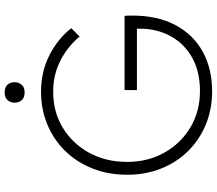

<svg xmlns="http://www.w3.org/2000/svg" viewBox="-72 -830 912 807"><g transform="rotate(-90 383.5 -426.0)"><path d="M403 10Q328 10 264 -16.5Q200 -43 152.5 -91Q105 -139 79 -204.5Q53 -270 53 -347Q53 -426 79 -492Q105 -558 152 -606.5Q199 -655 263 -682Q327 -709 402 -709Q486 -709 555 -674Q624 -639 669 -582L634 -547Q590 -599 531 -628.5Q472 -658 402 -658Q317 -658 250.5 -617.5Q184 -577 145.5 -507Q107 -437 107 -347Q107 -260 146 -190.5Q185 -121 252.5 -81Q320 -41 405 -41Q486 -41 544.5 -73.5Q603 -106 635 -163.5Q667 -221 667 -295V-306H409V-358H721Q722 -347 722 -339.5Q722 -332 722 -325Q722 -219 682 -144Q642 -69 570.5 -29.5Q499 10 403 10ZM399 -778Q377 -778 366.5 -790Q356 -802 356 -820Q356 -837 366.5 -849.5Q377 -862 399 -862Q420 -862 431 -850.5Q442 -839 442 -820Q442 -803 431.5 -790.5Q421 -778 399 -778Z"/></g></svg>

Font: Readex Pro ExtraLight
Style: Regular
Weight: 200
Designer: Bonnie Shaver-Troup, Thomas Jockin
Foundry: Lexend
Version: Version 1.203; ttfautohint (v1.8.3)